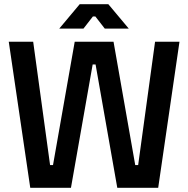

<svg xmlns="http://www.w3.org/2000/svg" viewBox="-20 -900 902 920"><path d="M482 -763H597L499 -880H362L264 -763H380L425 -821H437ZM22 -700 125 0H320L424 -591H438L542 0H738L840 -700H723L642 -109H628L524 -700H338L234 -109H220L139 -700Z"/></svg>

Font: Space Text SemiBold
Style: Regular
Weight: 600
Designer: Florian Karsten (Space Text), Colophon Foundry (Space Mono)
Foundry: Florian Karsten
Version: Version 1.003;PS 001.003;hotconv 1.0.88;makeotf.lib2.5.64775